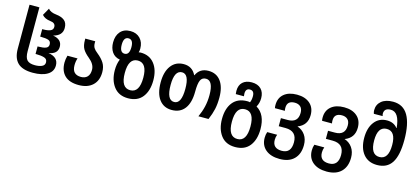

<svg xmlns="http://www.w3.org/2000/svg" viewBox="-73 -1406 4976 2278"><g transform="rotate(15 2414.5 -267.0)"><path d="M315 10Q428 10 493.5 -30Q559 -70 559 -143Q559 -246 436 -264Q546 -282 546 -370Q546 -460 435 -479Q545 -507 545 -600Q545 -663 508.5 -692.5Q472 -722 407 -729Q335 -736 305 -774L255 -685Q288 -645 357 -637Q422 -631 422 -581Q422 -546 389.5 -532.5Q357 -519 301 -519H290V-427H302Q357 -427 390 -416.5Q423 -406 423 -366Q423 -332 391.5 -319.5Q360 -307 301 -307H290V-214H303Q359 -214 397.5 -202Q436 -190 436 -149Q436 -114 402 -98.5Q368 -83 316 -83Q248 -83 219.5 -113.5Q191 -144 191 -221V-760H70V-220Q70 -105 128.5 -47.5Q187 10 315 10Z M878 10Q987 10 1049 -48Q1111 -106 1111 -209Q1111 -276 1082 -322Q1053 -368 998 -412Q964 -438 949.5 -462Q935 -486 935 -522V-543H813V-525Q813 -458 835.5 -418Q858 -378 912 -334Q986 -274 986 -206Q986 -148 957.5 -119Q929 -90 880 -90Q771 -90 771 -205Q771 -252 785 -292H661Q648 -246 648 -205Q648 -103 706 -46.5Q764 10 878 10Z M1484 10Q1601 10 1661 -67Q1721 -144 1721 -272Q1721 -400 1660.5 -476.5Q1600 -553 1492 -553Q1478 -553 1467 -550Q1474 -571 1474 -597Q1474 -674 1429 -721Q1384 -768 1309 -768Q1230 -768 1186.5 -718.5Q1143 -669 1143 -586Q1143 -515 1176 -467Q1209 -419 1273 -408Q1248 -350 1248 -273Q1248 -149 1309 -69.5Q1370 10 1484 10ZM1309 -490Q1249 -490 1249 -586Q1249 -679 1308 -679Q1368 -679 1368 -586Q1368 -490 1309 -490ZM1485 -89Q1371 -89 1371 -272Q1371 -453 1484 -453Q1598 -453 1598 -272Q1598 -89 1485 -89Z M2021 10Q2124 10 2179.5 -63Q2235 -136 2235 -274Q2235 -369 2253.5 -411.5Q2272 -454 2321 -454Q2410 -454 2410 -276Q2410 -200 2394 -132.5Q2378 -65 2348 0H2472Q2503 -72 2517 -135Q2531 -198 2531 -278Q2531 -407 2477.5 -479.5Q2424 -552 2326 -552Q2219 -552 2176 -458H2173Q2127 -553 2022 -553Q1923 -553 1867 -478.5Q1811 -404 1811 -274Q1811 -138 1866.5 -64Q1922 10 2021 10ZM2025 -89Q1933 -89 1933 -274Q1933 -454 2027 -454Q2114 -454 2114 -274Q2114 -89 2025 -89Z M2861 240Q2979 240 3039 163Q3099 86 3099 -42Q3099 -223 2984 -291Q3012 -339 3012 -400Q3012 -471 2971.5 -512Q2931 -553 2857 -553Q2786 -553 2745.5 -515.5Q2705 -478 2705 -408Q2705 -387 2708 -369H2808Q2805 -386 2805 -402Q2805 -465 2857 -465Q2911 -465 2911 -397Q2911 -350 2896 -319Q2881 -323 2864 -323Q2747 -323 2686.5 -247.5Q2626 -172 2626 -42Q2626 82 2686 161Q2746 240 2861 240ZM2863 141Q2748 141 2748 -42Q2748 -224 2862 -224Q2976 -224 2976 -42Q2976 141 2863 141Z M3408 240Q3522 240 3584 178.5Q3646 117 3646 7Q3646 -66 3610.5 -117Q3575 -168 3514 -188Q3631 -232 3631 -358Q3631 -449 3572 -500Q3513 -551 3413 -551Q3312 -551 3254 -502Q3196 -453 3196 -367Q3196 -343 3200 -328H3322Q3318 -341 3318 -365Q3318 -452 3412 -452Q3456 -452 3482.5 -427.5Q3509 -403 3509 -352Q3509 -232 3383 -232H3299V-133H3381Q3523 -133 3523 6Q3523 140 3408 140Q3295 140 3295 35Q3295 1 3307 -30H3185Q3173 3 3173 42Q3173 135 3236 187.5Q3299 240 3408 240Z M3987 240Q4101 240 4163 178.5Q4225 117 4225 7Q4225 -66 4189.5 -117Q4154 -168 4093 -188Q4210 -232 4210 -358Q4210 -449 4151 -500Q4092 -551 3992 -551Q3891 -551 3833 -502Q3775 -453 3775 -367Q3775 -343 3779 -328H3901Q3897 -341 3897 -365Q3897 -452 3991 -452Q4035 -452 4061.5 -427.5Q4088 -403 4088 -352Q4088 -232 3962 -232H3878V-133H3960Q4102 -133 4102 6Q4102 140 3987 140Q3874 140 3874 35Q3874 1 3886 -30H3764Q3752 3 3752 42Q3752 135 3815 187.5Q3878 240 3987 240Z M4543 10Q4665 10 4723 -80Q4781 -170 4781 -361Q4781 -558 4721 -661.5Q4661 -765 4536 -765Q4445 -765 4394 -722.5Q4343 -680 4343 -610Q4343 -588 4351 -567L4459 -568Q4453 -583 4453 -597Q4453 -666 4534 -666Q4638 -666 4656 -474H4652Q4607 -532 4524 -532Q4427 -532 4370.5 -459Q4314 -386 4314 -264Q4314 -137 4374 -63.5Q4434 10 4543 10ZM4546 -89Q4436 -89 4436 -264Q4436 -434 4547 -434Q4657 -434 4657 -265Q4657 -89 4546 -89Z"/></g></svg>

Font: Noto Sans Georgian SemiCondensed Semi
Style: Regular
Weight: 600
Width: 4
Designer: Monotype Design Team
Foundry: Monotype Imaging Inc.
Version: Version 1.901